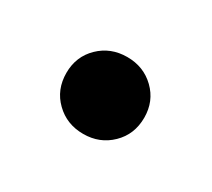

<svg xmlns="http://www.w3.org/2000/svg" viewBox="-43 -446 267 242"><g transform="rotate(30 90.0 -325.0)"><path d="M146 -325.7Q146 -301.3 129.6 -285.4Q113.3 -269.5 89.4 -269.5Q65.4 -269.5 49.1 -285.4Q32.7 -301.3 32.7 -325.7Q32.7 -349.6 49.1 -365.5Q65.4 -381.3 89.4 -381.3Q113.3 -381.3 129.6 -365.5Q146 -349.6 146 -325.7Z"/></g></svg>

Font: Awami Nastaliq
Style: Regular
Weight: 400
Designer: Peter Martin, SIL International
Foundry: SIL International
Version: Version 3.100